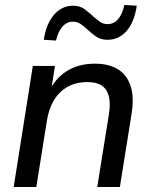

<svg xmlns="http://www.w3.org/2000/svg" viewBox="-20 -752 612 772"><path d="M35 0 112 -487H201L184 -379H175Q200 -435 247.5 -465.5Q295 -496 362 -496Q416 -496 452.5 -474.5Q489 -453 504.5 -408Q520 -363 509 -294L462 0H371L418 -293Q425 -337 417.5 -365.5Q410 -394 389 -408Q368 -422 332 -422Q285 -422 251 -402.5Q217 -383 196 -347.5Q175 -312 168 -263L126 0ZM205 -589 156 -592Q166 -657 197.5 -693Q229 -729 274 -729Q302 -729 321 -714.5Q340 -700 356 -685Q369 -673 382.5 -664Q396 -655 412 -655Q438 -655 455 -675Q472 -695 480 -732L530 -729Q520 -663 489 -627.5Q458 -592 412 -592Q385 -592 365.5 -605.5Q346 -619 330 -635Q317 -647 303.5 -656Q290 -665 274 -665Q249 -665 231.5 -645.5Q214 -626 205 -589Z"/></svg>

Font: Nunito Sans 12pt ExtraLight 12pt Medium
Style: Italic
Weight: 500
Italic angle: -9°
Version: Version 3.101;gftools[0.9.27]